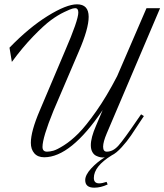

<svg xmlns="http://www.w3.org/2000/svg" viewBox="-20 -720 762 890"><path d="M164 -207 281 -483Q343 -626 343 -662Q343 -682 329 -682Q324 -682 315.5 -680Q307 -678 277.5 -664Q248 -650 216 -626.5Q184 -603 134.5 -552Q85 -501 35 -433L24 -499Q114 -592 201 -646Q288 -700 337 -700Q391 -700 391 -642Q391 -587 346 -483L228 -207Q177 -82 177 -39Q177 -17 198 -17Q211 -17 227.5 -21.5Q244 -26 276.5 -46.5Q309 -67 343.5 -101.5Q378 -136 426.5 -205Q475 -274 523 -367L659 -682H722L475 -102Q458 -62 458 -40Q458 -17 475 -17Q504 -17 529 -45Q554 -73 618 -167Q629 -182 634 -190L647 -182Q605 -118 587 -91.5Q569 -65 544 -37.5Q519 -10 498 0Q415 51 415 105Q415 130 440 130Q453 130 474 123L479 135Q447 150 417 150Q375 150 375 115Q375 91 402.5 61Q430 31 466 9Q463 10 458 10Q451 10 443.5 8.5Q436 7 425.5 2Q415 -3 408 -15.5Q401 -28 401 -47Q401 -82 425 -137L456 -210Q308 9 185 9Q155 9 139 -9.5Q123 -28 123 -58Q123 -111 164 -207Z"/></svg>

Font: Dynalight
Style: Regular
Weight: 400
Designer: Astigmatic (AOETI)
Foundry: Astigmatic (AOETI)
Version: Version 1.000